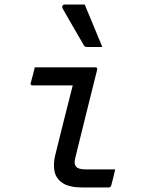

<svg xmlns="http://www.w3.org/2000/svg" viewBox="-20 -830 640 850"><path d="M134 -532H402Q413 -532 410 -521Q386 -425 362.5 -330.5Q339 -236 315 -138Q310 -119 310.5 -109Q311 -99 318 -91Q328 -80 361 -80H490Q486 -63 482 -46Q478 -29 473 -11Q471 0 459 0H346Q287 0 257.5 -19.5Q228 -39 221.5 -71Q215 -103 224 -141Q244 -222 263 -298Q282 -374 302 -452H125Q113 -452 116 -463Q121 -480 125.5 -497.5Q130 -515 134 -532ZM355 -810Q375 -763 394.5 -715Q414 -667 433 -622H366Q354 -622 351 -630Q332 -663 317 -688.5Q302 -714 288 -738.5Q274 -763 257 -793Q254 -798 256.5 -804Q259 -810 266 -810Z"/></svg>

Font: Recursive Mn Lnr St
Style: Italic
Weight: 400
Italic angle: -15°
Monospace: yes
Version: Version 1.079;hotconv 1.0.112;makeotfexe 2.5.65598; ttfautoh